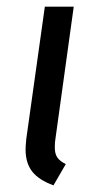

<svg xmlns="http://www.w3.org/2000/svg" viewBox="-20 -547 287 578"><path d="M147 -130Q145 -120 145 -103Q145 -84 152.5 -73Q160 -62 178 -53L141 11Q97 -5 77 -30.5Q57 -56 57 -97Q57 -106 59 -128L115 -527H202Z"/></svg>

Font: Fira Sans Condensed
Style: Italic
Weight: 400
Width: 3
Italic angle: -8°
Designer: bBox Type GmbH & Carrois Corporate GbR & Edenspiekermann AG
Foundry: bBox Type GmbH & Carrois Corporate GbR & Edenspiekermann AG
Version: Version 4.301